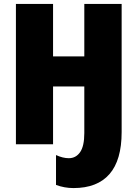

<svg xmlns="http://www.w3.org/2000/svg" viewBox="-20 -734 699 977"><path d="M599 -62Q599 81 537 152Q475 223 354 223Q308 223 265 207V55Q300 71 330 71Q366 71 387.5 40.5Q409 10 409 -57V-294H250V0H61V-714H250V-447H409V-714H599Z"/></svg>

Font: Noto Sans Display Black Narrow
Style: Regular
Weight: 900
Width: 4
Designer: Monotype Design team
Foundry: Monotype Imaging Inc.
Version: Version 1.000